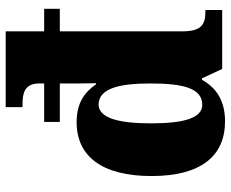

<svg xmlns="http://www.w3.org/2000/svg" viewBox="-88 -712 810 674"><g transform="rotate(-90 317.0 -375.0)"><path d="M228 10C301 10 346 -21 374 -71H379L412 0H619V-59H611C565 -59 544 -77 544 -140V-570H623V-625H544V-760H278V-701H286C327 -701 361 -694 361 -642V-625H226V-570H361V-547C361 -508 361 -467 362 -443H358C331 -482 294 -511 225 -511C106 -511 36 -423 36 -248C36 -75 106 10 228 10ZM286 -70C239 -70 221 -136 221 -250C221 -362 239 -433 287 -434C344 -433 361 -361 361 -251C361 -136 344 -70 286 -70Z"/></g></svg>

Font: Noto Serif Tamil SemiCondensed Black
Style: Italic
Weight: 900
Width: 4
Italic angle: -12°
Designer: Indian Type Foundry, Tom Grace, and the Monotype Design Team
Foundry: Monotype Imaging Inc.
Version: Version 2.003